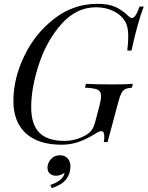

<svg xmlns="http://www.w3.org/2000/svg" viewBox="-20 -742 771 1003"><path d="M430 -37Q450 -49 460 -64Q470 -79 476 -100L499 -188Q508 -221 508 -240Q508 -265 490 -273.5Q472 -282 424 -284L429 -304Q482 -301 569 -301Q638 -301 674 -304L669 -284Q645 -282 633.5 -276Q622 -270 613.5 -253.5Q605 -237 595 -198L542 0H522Q525 -12 525 -26Q525 -57 510 -57Q504 -57 496.5 -54Q489 -51 472 -40Q430 -14 389 0Q348 14 302 14Q180 14 115 -45.5Q50 -105 50 -215Q50 -331 106.5 -449Q163 -567 263.5 -644.5Q364 -722 488 -722Q548 -722 583.5 -705.5Q619 -689 652 -657Q661 -648 669 -648Q679 -648 688.5 -662Q698 -676 709 -708H731Q698 -622 667 -478H645Q650 -521 650 -553Q650 -599 636 -626Q615 -663 574 -683.5Q533 -704 482 -704Q379 -704 301.5 -617Q224 -530 183.5 -407Q143 -284 143 -182Q143 -92 185.5 -49Q228 -6 316 -6Q349 -6 378.5 -15Q408 -24 430 -37ZM348 127Q348 164 327 193Q306 222 250 241L243 224Q270 216 292.5 199Q315 182 317 160Q309 167 297 171.5Q285 176 273 176Q253 176 240.5 165Q228 154 228 134Q228 110 246 89.5Q264 69 293 69Q319 69 333.5 85.5Q348 102 348 127Z"/></svg>

Font: Playfair Display
Style: Italic
Weight: 400
Italic angle: -14°
Designer: Claus Eggers Sørensen
Foundry: Claus Eggers Sørensen
Version: Version 1.200; ttfautohint (v1.6)